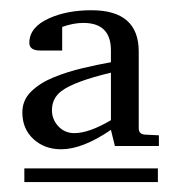

<svg xmlns="http://www.w3.org/2000/svg" viewBox="-20 -651 347 377"><path d="M292 -364.3H205.6L197.8 -396Q142.1 -357.9 100.1 -357.9Q67.4 -357.9 45.7 -377.9Q23.9 -397.9 23.9 -430.2Q23.9 -454.6 41.3 -471.4Q58.6 -488.3 85.7 -499.3Q112.8 -510.3 142.8 -517.3Q172.9 -524.4 197.8 -528.8V-552.2Q197.8 -606 143.6 -606Q124 -606 102.1 -598.1V-551.8H59.1Q37.6 -551.8 37.6 -566.9Q37.6 -597.7 76.7 -615.2Q111.8 -630.9 159.7 -630.9Q252.4 -630.9 252.4 -549.8V-398.9Q252.4 -387.7 264.2 -386.7L292 -385.3ZM290 -293.5H27.8V-320.3H290ZM197.8 -415V-508.3Q126 -491.2 100.6 -472.2Q82 -458 82 -434.6Q82 -416.5 94.5 -403.1Q106.9 -389.6 126 -389.6Q154.8 -389.6 197.8 -415Z"/></svg>

Font: Annapurna SIL
Style: Regular
Weight: 400
Designer: Peter Martin, Annie Olsen
Foundry: SIL International
Version: Version 2.000